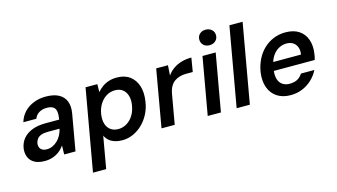

<svg xmlns="http://www.w3.org/2000/svg" viewBox="-101 -1102 2958 1686"><g transform="rotate(-15 1377.5 -258.5)"><path d="M185 12Q125 12 89 -9Q53 -30 39 -66Q25 -102 31 -144Q39 -194 69.5 -230.5Q100 -267 151.5 -287Q203 -307 273 -307H398Q405 -350 401 -378.5Q397 -407 377 -421Q357 -435 317 -435Q278 -435 248.5 -417.5Q219 -400 206 -366H88Q103 -418 138.5 -455.5Q174 -493 225 -513Q276 -533 334 -533Q406 -533 451.5 -509Q497 -485 515 -439.5Q533 -394 522 -330L464 0H361L363 -81Q349 -61 331 -44Q313 -27 290.5 -14.5Q268 -2 241.5 5Q215 12 185 12ZM227 -83Q254 -83 278.5 -94Q303 -105 323.5 -124.5Q344 -144 358 -169.5Q372 -195 379 -224L380 -229H272Q237 -229 213 -220Q189 -211 176 -194Q163 -177 159 -155Q155 -121 173 -102Q191 -83 227 -83Z M564 220 695 -521H802L801 -449Q820 -472 846.5 -491.5Q873 -511 906.5 -522Q940 -533 981 -533Q1052 -533 1098.5 -498.5Q1145 -464 1164 -404Q1183 -344 1171 -267Q1163 -207 1137 -156Q1111 -105 1072.5 -67.5Q1034 -30 987 -9Q940 12 888 12Q850 12 819.5 2Q789 -8 768 -26.5Q747 -45 735 -71L684 220ZM879 -92Q921 -92 956.5 -113.5Q992 -135 1016 -173.5Q1040 -212 1048 -264Q1056 -314 1044 -351.5Q1032 -389 1004.5 -409Q977 -429 937 -429Q894 -429 858.5 -407.5Q823 -386 798.5 -347Q774 -308 766 -256Q759 -206 770.5 -169.5Q782 -133 810 -112.5Q838 -92 879 -92Z M1246 0 1337 -521H1444L1438 -429Q1463 -464 1496.5 -487Q1530 -510 1571 -521.5Q1612 -533 1660 -533L1639 -407H1577Q1549 -407 1522.5 -400Q1496 -393 1473.5 -377.5Q1451 -362 1435.5 -335Q1420 -308 1413 -267L1366 0Z M1666 0 1758 -521H1878L1786 0ZM1844 -596Q1810 -596 1789 -616Q1768 -636 1768 -667Q1768 -697 1789 -717Q1810 -737 1843 -737Q1876 -737 1898 -717.5Q1920 -698 1920 -667Q1920 -636 1898.5 -616Q1877 -596 1844 -596Z M1929 0 2056 -720H2176L2049 0Z M2418 12Q2346 12 2296 -21Q2246 -54 2224.5 -113Q2203 -172 2214 -251Q2224 -312 2249.5 -364Q2275 -416 2315 -454Q2355 -492 2405.5 -512.5Q2456 -533 2514 -533Q2589 -533 2637 -500.5Q2685 -468 2704 -411.5Q2723 -355 2712 -285Q2711 -273 2708 -259.5Q2705 -246 2701 -232H2297L2311 -309H2597Q2603 -350 2591.5 -378Q2580 -406 2556 -421Q2532 -436 2497 -436Q2461 -436 2427.5 -418Q2394 -400 2370 -364.5Q2346 -329 2336 -275L2331 -246Q2323 -196 2333 -160.5Q2343 -125 2369.5 -106Q2396 -87 2434 -87Q2479 -87 2507 -103Q2535 -119 2553 -148H2675Q2653 -103 2615 -66.5Q2577 -30 2527 -9Q2477 12 2418 12Z"/></g></svg>

Font: DM Sans 10pt SemiBold
Style: Italic
Weight: 600
Italic angle: -10°
Version: Version 4.004;gftools[0.9.30]